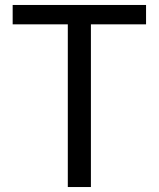

<svg xmlns="http://www.w3.org/2000/svg" viewBox="-20 -753 639 773"><path d="M253 0H346V-655H568V-733H31V-655H253Z"/></svg>

Font: Noto Sans Mono CJK SC Regular
Style: Regular
Weight: 400
Designer: Ryoko NISHIZUKA (kana & ideographs); Paul D. Hunt (Latin, Greek & Cyrillic); Wenlong ZHANG (bopomofo); Sandoll Communica
Foundry: Adobe Systems Incorporated
Version: Version 1.005;PS 1.005;hotconv 1.0.96;makeotf.lib2.5.65012